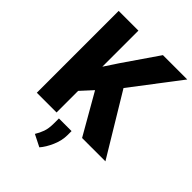

<svg xmlns="http://www.w3.org/2000/svg" viewBox="-264 -832 1179 1179"><g transform="rotate(45 325.0 -242.5)"><path d="M447.3 0 295.9 -264.2 225.6 -187.5V0H54.2V-710.9H225.6V-397.5L285.2 -487.8L438.5 -710.9H649.9L410.2 -397L649.9 0ZM371.6 15.6V49.3Q371.6 98.1 350.3 146.7Q329.1 195.3 302.2 226.1L224.6 187Q240.7 161.1 251.2 132.1Q261.7 103 261.7 58.6V15.6Z"/></g></svg>

Font: Vazirmatn FD Black
Style: Regular
Weight: 900
Designer: Saber Rastikerdar
Foundry: Saber Rastikerdar
Version: Version 33.003